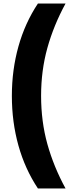

<svg xmlns="http://www.w3.org/2000/svg" viewBox="-20 -820 417 1084"><path d="M47 -279Q47 -425 84 -557.5Q121 -690 194 -800H350Q283 -677 247.5 -549.5Q212 -422 212 -279Q212 -134 247.5 -6.5Q283 121 350 244H194Q121 134 84 1.5Q47 -131 47 -279Z"/></svg>

Font: Noto Sans Tamil SemiCondensed Black
Style: Regular
Weight: 900
Width: 4
Designer: Jelle Bosma - Monotype Design Team
Foundry: Monotype Imaging Inc.
Version: Version 2.004; ttfautohint (v1.8.4.7-5d5b)